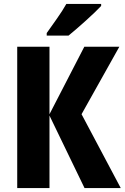

<svg xmlns="http://www.w3.org/2000/svg" viewBox="-20 -950 630 970"><path d="M590 0H407L230 -366V0H67V-714H230V-373L406 -714H583L392 -373ZM491 -930H315Q296 -896 268 -856.5Q240 -817 216 -783V-770H326Q363 -800 414 -846Q465 -892 491 -920Z"/></svg>

Font: Noto Sans Display SemiCondensed Extra
Style: Regular
Weight: 800
Width: 4
Designer: Monotype Design Team
Foundry: Monotype Imaging Inc.
Version: Version 1.900